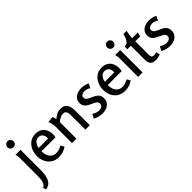

<svg xmlns="http://www.w3.org/2000/svg" viewBox="103 -1764 3017 3017"><g transform="rotate(-45 1612.0 -255.5)"><path d="M193 -670Q193 -642 173.5 -622Q154 -602 126 -602Q98 -602 78 -622Q58 -642 58 -670Q58 -697 78 -717Q98 -737 126 -737Q153 -737 173 -717Q193 -697 193 -670ZM175 -497V-42Q175 0 169.5 44.5Q164 89 148 128Q132 167 101.5 193.5Q71 220 19 226L2 180Q39 160 54.5 126Q70 92 73 52Q76 12 76 -24V-441L63 -497Z M519 -510Q583 -510 625 -483Q667 -456 688 -411Q709 -366 709 -310Q709 -280 703 -247H392Q392 -158 432 -110Q472 -62 539 -62Q598 -62 667 -100L699 -43Q664 -15 617 -1.5Q570 12 526 12Q448 12 395 -23Q342 -58 314.5 -116Q287 -174 287 -244Q287 -312 313.5 -372.5Q340 -433 392 -471.5Q444 -510 519 -510ZM512 -439Q479 -439 454.5 -420Q430 -401 415 -373Q400 -345 397 -316H606Q611 -370 585.5 -404.5Q560 -439 512 -439Z M896 -506Q910 -474 914 -438Q944 -467 984.5 -488.5Q1025 -510 1068 -510Q1124 -510 1157 -487.5Q1190 -465 1204 -425Q1218 -385 1218 -334V0H1120V-313Q1120 -341 1116 -367Q1112 -393 1096 -410Q1080 -427 1045 -427Q1014 -427 978 -407Q942 -387 920 -366V0H822V-354Q822 -373 819.5 -399.5Q817 -426 810 -451.5Q803 -477 790 -493Z M1534 -509Q1568 -509 1604.5 -501Q1641 -493 1671 -476L1636 -404Q1615 -421 1588.5 -430Q1562 -439 1536 -439Q1504 -439 1479 -424Q1454 -409 1454 -377Q1454 -345 1476 -329Q1498 -313 1529 -299Q1562 -284 1596 -267Q1630 -250 1653.5 -221Q1677 -192 1677 -142Q1677 -90 1651 -55.5Q1625 -21 1583.5 -4Q1542 13 1494 13Q1454 13 1411.5 2Q1369 -9 1335 -29L1373 -99Q1398 -82 1427 -70.5Q1456 -59 1486 -59Q1521 -59 1546.5 -76Q1572 -93 1572 -127Q1572 -163 1542.5 -181Q1513 -199 1476 -215Q1446 -229 1417 -245.5Q1388 -262 1369 -289Q1350 -316 1350 -360Q1350 -410 1376.5 -443Q1403 -476 1445.5 -492.5Q1488 -509 1534 -509Z M1990 -510Q2054 -510 2096 -483Q2138 -456 2159 -411Q2180 -366 2180 -310Q2180 -280 2174 -247H1863Q1863 -158 1903 -110Q1943 -62 2010 -62Q2069 -62 2138 -100L2170 -43Q2135 -15 2088 -1.5Q2041 12 1997 12Q1919 12 1866 -23Q1813 -58 1785.5 -116Q1758 -174 1758 -244Q1758 -312 1784.5 -372.5Q1811 -433 1863 -471.5Q1915 -510 1990 -510ZM1983 -439Q1950 -439 1925.5 -420Q1901 -401 1886 -373Q1871 -345 1868 -316H2077Q2082 -370 2056.5 -404.5Q2031 -439 1983 -439Z M2408 -670Q2408 -642 2388.5 -622Q2369 -602 2341 -602Q2313 -602 2293.5 -622Q2274 -642 2274 -670Q2274 -697 2293.5 -717Q2313 -737 2341 -737Q2368 -737 2388 -717Q2408 -697 2408 -670ZM2391 -497V0H2292V-440L2280 -497Z M2675 -640Q2668 -606 2662.5 -569Q2657 -532 2656 -497H2782L2765 -427H2656V-127Q2656 -103 2664.5 -83Q2673 -63 2705 -63Q2721 -63 2737 -66Q2753 -69 2768 -73L2782 -9Q2757 -1 2730 5Q2703 11 2675 11Q2611 11 2584 -21.5Q2557 -54 2557 -117V-427H2479V-484Q2520 -485 2545 -510.5Q2570 -536 2584 -572Q2598 -608 2604 -640Z M3036 -509Q3070 -509 3106.5 -501Q3143 -493 3173 -476L3138 -404Q3117 -421 3090.5 -430Q3064 -439 3038 -439Q3006 -439 2981 -424Q2956 -409 2956 -377Q2956 -345 2978 -329Q3000 -313 3031 -299Q3064 -284 3098 -267Q3132 -250 3155.5 -221Q3179 -192 3179 -142Q3179 -90 3153 -55.5Q3127 -21 3085.5 -4Q3044 13 2996 13Q2956 13 2913.5 2Q2871 -9 2837 -29L2875 -99Q2900 -82 2929 -70.5Q2958 -59 2988 -59Q3023 -59 3048.5 -76Q3074 -93 3074 -127Q3074 -163 3044.5 -181Q3015 -199 2978 -215Q2948 -229 2919 -245.5Q2890 -262 2871 -289Q2852 -316 2852 -360Q2852 -410 2878.5 -443Q2905 -476 2947.5 -492.5Q2990 -509 3036 -509Z"/></g></svg>

Font: Rosario SemiBold
Style: Regular
Weight: 600
Designer: Hector Gatti
Foundry: Omnibus Type
Version: Version 1.101; ttfautohint (v1.8.1.43-b0c9)